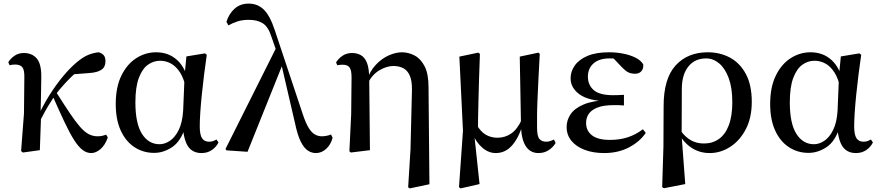

<svg xmlns="http://www.w3.org/2000/svg" viewBox="-20 -833 4880 1065"><path d="M107 13 97 5 113 -204 115 -403Q116 -445 104 -460Q92 -475 63 -475Q55 -475 47.5 -474Q40 -473 33 -471L26 -488Q39 -509 61 -524Q83 -539 112 -539Q158 -539 184 -508.5Q210 -478 209 -405Q209 -356 207.5 -304.5Q206 -253 205 -201L208 -198Q206 -147 204.5 -98.5Q203 -50 201 0ZM194 -147 178 -170H184L192 -190Q219 -249 253.5 -304Q288 -359 327 -406.5Q366 -454 405 -487Q441 -517 469.5 -528.5Q498 -540 527 -543Q543 -539 554 -528Q565 -517 565 -493Q565 -461 542.5 -446Q520 -431 477 -428L374 -420L453 -473Q412 -442 371 -402Q330 -362 287 -307L282 -300Q266 -275 252.5 -253.5Q239 -232 225.5 -207Q212 -182 194 -147ZM486 16Q460 16 437 -2Q414 -20 390 -58Q366 -96 337.5 -156.5Q309 -217 271 -303L291 -323Q336 -252 367.5 -205Q399 -158 424 -129.5Q449 -101 472 -89Q495 -77 521 -77Q537 -77 549 -80Q561 -83 569 -86L578 -70Q563 -28 537.5 -6Q512 16 486 16Z M835 15Q774 15 725.5 -17Q677 -49 649.5 -109.5Q622 -170 622 -256Q622 -350 653.5 -414Q685 -478 736 -510.5Q787 -543 846 -543Q915 -543 962.5 -500Q1010 -457 1027 -372H1034L1013 -336Q1001 -396 979 -430.5Q957 -465 928.5 -480.5Q900 -496 868 -496Q831 -496 800 -473.5Q769 -451 750 -400.5Q731 -350 731 -265Q731 -148 767.5 -90.5Q804 -33 865 -33Q894 -33 922.5 -52Q951 -71 971.5 -112.5Q992 -154 996 -221L1004 -417L1014 -520L1117 -537L1127 -529Q1119 -475 1112 -418.5Q1105 -362 1099.5 -308.5Q1094 -255 1091 -209.5Q1088 -164 1088 -132Q1088 -85 1101 -66Q1114 -47 1139 -47Q1153 -47 1162.5 -50.5Q1172 -54 1181 -59L1192 -43Q1180 -18 1155.5 -1Q1131 16 1098 16Q1051 16 1026 -17Q1001 -50 994 -127L1008 -129Q983 -49 935 -17Q887 15 835 15Z M1236 1 1231 -7 1517 -578 1550 -482 1353 9ZM1732 16Q1709 16 1688 2.5Q1667 -11 1649 -46Q1631 -81 1617 -147L1540 -479L1537 -481L1486 -628Q1468 -685 1437.5 -704Q1407 -723 1360 -723Q1324 -723 1296.5 -714Q1269 -705 1247 -692L1236 -712Q1250 -757 1281.5 -785Q1313 -813 1359 -813Q1410 -813 1444 -779Q1478 -745 1504 -666L1660 -198Q1676 -150 1692 -124Q1708 -98 1726 -87.5Q1744 -77 1766 -77Q1776 -77 1790.5 -79.5Q1805 -82 1816 -87L1825 -69Q1815 -31 1789.5 -7.5Q1764 16 1732 16Z M1918 6 1928 -201 1930 -404Q1930 -445 1918.5 -459.5Q1907 -474 1881 -474Q1874 -474 1866.5 -473.5Q1859 -473 1851 -471L1844 -487Q1857 -508 1879.5 -523.5Q1902 -539 1933 -539Q1961 -539 1982.5 -526.5Q2004 -514 2015.5 -484.5Q2027 -455 2028 -402V-398L2032 0L1926 13ZM2244 206 2257 -4 2265 -332Q2266 -383 2253.5 -412.5Q2241 -442 2217.5 -454.5Q2194 -467 2162 -467Q2126 -467 2086 -444Q2046 -421 2021 -373L2010 -382H2013Q2031 -438 2064.5 -473.5Q2098 -509 2137 -526Q2176 -543 2209 -543Q2245 -543 2279 -525.5Q2313 -508 2335 -466Q2357 -424 2357 -350L2362 189L2253 212Z M2526 205 2548 -108 2528 -519 2633 -541 2642 -534Q2639 -451 2637 -388Q2635 -325 2634 -276Q2633 -227 2632 -186.5Q2631 -146 2631 -106L2611 -84L2640 188L2535 212ZM2967 16Q2922 16 2897.5 -20.5Q2873 -57 2870 -127V-131L2863 -519L2967 -541L2974 -534Q2969 -446 2966 -381.5Q2963 -317 2961 -270Q2959 -223 2959 -188.5Q2959 -154 2959 -125Q2959 -78 2972 -62.5Q2985 -47 3010 -47Q3023 -47 3033.5 -51Q3044 -55 3053 -59L3062 -40Q3048 -16 3023.5 0Q2999 16 2967 16ZM2730 16Q2689 16 2653.5 -15.5Q2618 -47 2600 -96H2598L2622 -144Q2646 -102 2675 -85.5Q2704 -69 2740 -69Q2781 -69 2815 -92Q2849 -115 2874 -169L2886 -156H2883Q2862 -76 2823.5 -30Q2785 16 2730 16Z M3331 16Q3271 16 3224 -1.5Q3177 -19 3150 -51.5Q3123 -84 3123 -129Q3123 -167 3145.5 -200Q3168 -233 3218.5 -254Q3269 -275 3352 -278V-270Q3243 -274 3194 -310Q3145 -346 3145 -399Q3145 -437 3168.5 -470Q3192 -503 3239 -523Q3286 -543 3358 -543Q3399 -543 3437 -535.5Q3475 -528 3504.5 -513.5Q3534 -499 3548 -476Q3550 -452 3537.5 -438Q3525 -424 3503 -424Q3483 -424 3467.5 -430.5Q3452 -437 3428 -462L3368 -525H3427L3443 -502Q3417 -505 3398.5 -507Q3380 -509 3361 -509Q3304 -509 3272.5 -481.5Q3241 -454 3241 -408Q3241 -362 3273 -333.5Q3305 -305 3381 -305Q3395 -305 3408.5 -305.5Q3422 -306 3441 -307V-248Q3419 -250 3408 -250Q3397 -250 3388 -250Q3328 -250 3294 -236.5Q3260 -223 3245.5 -201Q3231 -179 3231 -151Q3231 -108 3263.5 -82.5Q3296 -57 3363 -57Q3419 -57 3463.5 -72Q3508 -87 3546 -116L3562 -96Q3529 -47 3469 -15.5Q3409 16 3331 16Z M3653 205 3660 -21 3661 -244Q3661 -397 3727.5 -470Q3794 -543 3906 -543Q3974 -543 4029 -513.5Q4084 -484 4117 -423Q4150 -362 4150 -268Q4150 -180 4117 -116.5Q4084 -53 4030.5 -18.5Q3977 16 3917 16Q3861 16 3817 -12.5Q3773 -41 3747 -90H3743L3758 -105Q3781 -73 3812.5 -55Q3844 -37 3885 -37Q3932 -37 3967.5 -62Q4003 -87 4022.5 -138Q4042 -189 4042 -266Q4042 -346 4022 -400Q4002 -454 3969 -481.5Q3936 -509 3897 -509Q3835 -509 3799 -465Q3763 -421 3762 -343L3761 -90V-79L3781 188L3663 211Z M4465 15Q4404 15 4355.5 -17Q4307 -49 4279.5 -109.5Q4252 -170 4252 -256Q4252 -350 4283.5 -414Q4315 -478 4366 -510.5Q4417 -543 4476 -543Q4545 -543 4592.5 -500Q4640 -457 4657 -372H4664L4643 -336Q4631 -396 4609 -430.5Q4587 -465 4558.5 -480.5Q4530 -496 4498 -496Q4461 -496 4430 -473.5Q4399 -451 4380 -400.5Q4361 -350 4361 -265Q4361 -148 4397.5 -90.5Q4434 -33 4495 -33Q4524 -33 4552.5 -52Q4581 -71 4601.5 -112.5Q4622 -154 4626 -221L4634 -417L4644 -520L4747 -537L4757 -529Q4749 -475 4742 -418.5Q4735 -362 4729.5 -308.5Q4724 -255 4721 -209.5Q4718 -164 4718 -132Q4718 -85 4731 -66Q4744 -47 4769 -47Q4783 -47 4792.5 -50.5Q4802 -54 4811 -59L4822 -43Q4810 -18 4785.5 -1Q4761 16 4728 16Q4681 16 4656 -17Q4631 -50 4624 -127L4638 -129Q4613 -49 4565 -17Q4517 15 4465 15Z"/></svg>

Font: Noto Serif TC SemiBold
Style: Regular
Weight: 600
Version: Version 2.002-H1;hotconv 1.1.0;makeotfexe 2.6.0